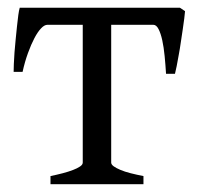

<svg xmlns="http://www.w3.org/2000/svg" viewBox="-20 -474 506 494"><path d="M109.9 0V-21Q126.5 -24.4 141.4 -28.3Q156.2 -32.2 167.7 -36.6Q179.2 -41 186 -45.7Q192.9 -50.3 192.9 -55.7V-410.2H102.1Q94.2 -410.2 85.7 -401.1Q77.1 -392.1 68.6 -376Q60.1 -359.9 52 -337.6Q43.9 -315.4 38.1 -289.1H15.1Q15.1 -295.9 15.6 -309.3Q16.1 -322.8 17.3 -338.9Q18.6 -355 20.3 -372.6Q22 -390.1 23.7 -406.2Q25.4 -422.4 27.1 -435.1Q28.8 -447.8 30.8 -454.1H442.9L456.1 -445.3Q455.6 -439 454.1 -426.5Q452.6 -414.1 450.2 -398.4Q447.8 -382.8 445.3 -365.7Q442.9 -348.6 439.9 -332.8Q437 -316.9 434.6 -304Q432.1 -291 430.2 -284.2H407.2Q405.8 -307.1 403.6 -329.8Q401.4 -352.5 397.5 -370.4Q393.6 -388.2 387.9 -399.2Q382.3 -410.2 374.5 -410.2H266.1V-55.7Q266.1 -50.8 272.5 -46.1Q278.8 -41.5 289.8 -36.9Q300.8 -32.2 316.2 -28.3Q331.5 -24.4 349.1 -21V0Z"/></svg>

Font: Gentium Plus Cyr
Style: Regular
Weight: 400
Designer: J. Victor Gaultney, Annie Olsen, Iska Routamaa, Becca Hirsbrunner
Foundry: SIL International
Version: Version 5.000